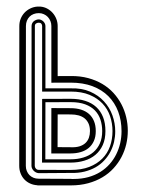

<svg xmlns="http://www.w3.org/2000/svg" viewBox="-20 -562 429 582"><path d="M194.6 -331.5Q223.1 -331.8 247.2 -325.3Q271.2 -318.8 290.4 -307.4Q309.6 -295.9 324 -280.2Q338.4 -264.4 348 -246Q357.7 -227.5 362.5 -207Q367.4 -186.5 367.4 -165.8Q367.4 -145 362.7 -124.8Q357.9 -104.5 348.3 -86.1Q338.6 -67.6 324.2 -51.9Q309.8 -36.1 290.6 -24.7Q271.5 -13.2 247.3 -6.6Q223.1 0 194.3 0H93.5L93 -0.5Q81.1 -1.2 71 -5.9Q61 -10.5 53.7 -18.3Q46.4 -26.1 42.4 -36.6Q38.3 -47.1 38.3 -59.3L38.6 -483.2Q38.6 -494.9 42.7 -505.2Q46.9 -515.6 54.2 -523.4Q61.5 -531.2 71.4 -536.1Q81.3 -541 92.8 -542H102.5Q113.8 -541 123.4 -535.8Q133.1 -530.5 140 -522.5Q147 -514.4 150.9 -504.3Q154.8 -494.1 154.8 -483.2V-331.3ZM194.1 -19.8Q196.3 -19.5 198.5 -19.5Q200.7 -19.5 202.9 -19.5Q227.3 -19.5 247.7 -25.1Q268.1 -30.8 284.2 -40.9Q300.3 -51 312.4 -64.7Q324.5 -78.4 332.4 -94.4Q340.3 -110.4 344.4 -128.2Q348.4 -146 348.4 -164.1Q348.4 -196.5 338.3 -223.6Q328.1 -250.7 308.6 -270.3Q289.1 -289.8 260.4 -300.7Q231.7 -311.5 194.3 -311.5L135.7 -311.3V-483.2Q135.7 -491 132.9 -498Q130.1 -505.1 125 -510.5Q119.9 -515.9 112.9 -519Q106 -522.2 97.7 -522.2Q89.1 -522.2 81.9 -519.4Q74.7 -516.6 69.6 -511.5Q64.5 -506.3 61.5 -499.1Q58.6 -491.9 58.6 -483.2L58.3 -59.1Q58.3 -50.5 61.3 -43.5Q64.2 -36.4 69.3 -31.2Q74.5 -26.1 81.5 -23.2Q88.6 -20.3 97.2 -20.3ZM75.7 -483.2Q75.7 -487.5 77.5 -491.3Q79.3 -495.1 82.5 -497.7Q85.7 -500.2 89.6 -501.7Q93.5 -503.2 97.7 -503.2Q101.1 -503.2 104.6 -501.6Q108.2 -500 111.1 -497.3Q114 -494.6 115.8 -491Q117.7 -487.3 117.7 -483.2V-294.2H194.3Q227.8 -295.2 253.1 -284.2Q278.3 -273.2 295.3 -254.6Q312.3 -236.1 320.8 -212.3Q329.3 -188.5 329.3 -163.8Q329.3 -147.7 325.7 -131.8Q322 -116 314.6 -101.8Q307.1 -87.6 295.9 -75.6Q284.7 -63.5 269.7 -54.9Q254.6 -46.4 235.8 -41.7Q217 -37.1 194.3 -37.8L97.4 -37.1Q93.3 -37.4 89.2 -39.3Q85.2 -41.3 82.2 -44.3Q79.1 -47.4 77.3 -51.3Q75.4 -55.2 75.4 -59.3ZM194.3 -46.9Q226.6 -46.9 250.4 -56Q274.2 -65.2 289.9 -81.1Q305.7 -96.9 313.4 -118.4Q321 -139.9 321 -164.6Q321 -188.2 313.6 -210Q306.2 -231.7 290.6 -248.2Q275.1 -264.6 251.3 -274.5Q227.5 -284.4 194.6 -284.4H107.7V-483.2Q107.7 -487.1 105.3 -490.1Q103 -493.2 97.7 -493.2Q93 -493.2 89.4 -490.8Q85.7 -488.5 85.7 -483.2L85.4 -59.3Q85.4 -54.7 88.7 -50.9Q92 -47.1 97.4 -47.1ZM107.7 -262.2 194.6 -262.5Q219 -262.5 238.5 -256.2Q258.1 -250 271.6 -237.7Q285.2 -225.3 292.4 -207Q299.6 -188.7 299.6 -164.6Q299.6 -140.4 291.5 -122.4Q283.4 -104.5 269.3 -92.7Q255.1 -80.8 235.7 -75Q216.3 -69.1 193.8 -69.1H107.4ZM117.4 -79.1H193.6Q214.8 -79.1 232.5 -84.5Q250.2 -89.8 262.9 -100.6Q275.6 -111.3 282.7 -127.3Q289.8 -143.3 289.8 -164.6Q289.8 -183.1 284.5 -199.2Q279.3 -215.3 267.8 -227.2Q256.3 -239 238.3 -245.7Q220.2 -252.4 194.6 -252.4L117.7 -252.2ZM194.3 -234.1Q211.7 -234.1 225.7 -229.7Q239.7 -225.3 249.6 -216.7Q259.5 -208 264.9 -194.9Q270.3 -181.9 270.3 -164.6Q270.3 -147.2 264.5 -134.5Q258.8 -121.8 248.7 -113.4Q238.5 -105 224.6 -101Q210.7 -96.9 194.3 -96.9H135.5L135.7 -234.4ZM154.5 -116 194.1 -115.7Q210.2 -115 221.3 -118.5Q232.4 -122.1 239.4 -128.8Q246.3 -135.5 249.5 -144.7Q252.7 -153.8 252.7 -164.6Q252.7 -178 248.3 -187.6Q243.9 -197.3 236.2 -203.4Q228.5 -209.5 217.9 -212.3Q207.3 -215.1 195.1 -215.1L154.8 -215.3Z"/></svg>

Font: TafelwerkOT
Style: Regular
Weight: 400
Designer: Peter Wiegel
Foundry: Peter Wiegel, based on an original design named Oxford by Christine Lord, 1969
Version: Version 1.000